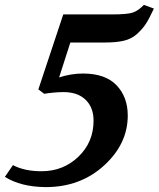

<svg xmlns="http://www.w3.org/2000/svg" viewBox="-58 -759 650 786"><path d="M-38 -35 -5 -83Q42 -58 112 -58Q201 -58 263 -117.5Q325 -177 325 -265Q325 -319 292.5 -350.5Q260 -382 202 -382Q184 -382 162 -380Q140 -378 123 -375L99 -393L201 -700H400Q463 -700 485.5 -707.5Q508 -715 531 -739L572 -724Q553 -683 539.5 -662Q526 -641 503.5 -620.5Q481 -600 450 -592.5Q419 -585 372 -585H230L184 -442Q233 -458 282 -458Q373 -458 419 -410Q465 -362 465 -286Q465 -170 368 -81.5Q271 7 129 7Q27 6 -38 -35Z"/></svg>

Font: Volkhov
Style: Bold Italic
Weight: 700
Designer: Cyreal (www.cyreal.org)
Foundry: Cyreal (www.cyreal.org)
Version: Version 1.001